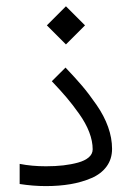

<svg xmlns="http://www.w3.org/2000/svg" viewBox="-20 -598 428 624"><path d="M192.9 -378.4Q224.6 -345.2 246.8 -319.1Q269 -293 293.7 -257.3Q318.4 -221.7 331.3 -185.5Q344.2 -149.4 344.2 -114.3Q344.2 -81.1 326.4 -56.9Q308.6 -32.7 277.3 -19.3Q246.1 -5.9 209.2 0.5Q172.4 6.8 128.9 6.8Q87.4 6.8 43.9 0V-65.4Q83 -57.6 129.4 -57.6Q159.7 -57.6 185.5 -60.5Q211.4 -63.5 233.6 -69.6Q255.9 -75.7 268.6 -86.7Q281.2 -97.7 281.2 -112.8Q281.2 -139.2 270 -168.5Q258.8 -197.8 237.3 -228Q215.8 -258.3 196 -281.5Q176.3 -304.7 148.4 -334ZM132.3 -515.6 194.3 -577.6 256.3 -515.6 194.3 -453.6Z"/></svg>

Font: Estedad
Style: regular
Weight: 400
Version: Version 0.7(Beta10)